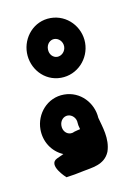

<svg xmlns="http://www.w3.org/2000/svg" viewBox="-54 -338 314 451"><g transform="rotate(-10 103.0 -112.5)"><path d="M120.1 -30.4C120.1 -30.4 107 -27.4 106.1 -26.9C103.3 -25.3 100.3 -24.5 97 -24.5C87.3 -24.5 78.3 -32.9 78.3 -45.8C78.3 -58.6 87.3 -67 97 -67C107.3 -67 117 -57.7 117 -45.8C117 -43.8 117.4 -41.3 117.7 -39.8C118.5 -36.8 119.3 -33.6 120.1 -30.4ZM28.3 -45.8C28.3 -17.1 44.3 9 71.3 20.4C68 21.9 60.8 25.1 54.9 28C29.7 40.1 69 75.3 69 75.3C82.1 73.6 96.6 71.1 110.3 68C130.6 63.5 161.9 62.7 174.1 33.2C184.5 3.2 172.3 -27.9 166.9 -49.1C164.8 -85.1 136.2 -117 97 -117C56.7 -117 28.3 -82.9 28.3 -45.8ZM78.3 -228.3C78.3 -241.1 87.3 -249.5 97 -249.5C107.3 -249.5 117 -240.2 117 -228.3C117 -216.3 107.3 -207 97 -207C87.3 -207 78.3 -215.4 78.3 -228.3ZM28.3 -228.3C28.3 -191.1 56.7 -157 97 -157C136.7 -157 167 -190.2 167 -228.3C167 -266.3 136.7 -299.5 97 -299.5C56.7 -299.5 28.3 -265.4 28.3 -228.3Z"/></g></svg>

Font: Hi.
Style: Regular
Weight: 400
Designer: Mew Too, Robert Jablonski
Foundry: Cannot Into Space Fonts
Version: Version 1.996